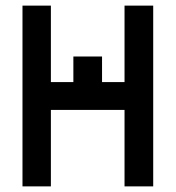

<svg xmlns="http://www.w3.org/2000/svg" viewBox="-20 -651 626 683"><path d="M60 12V-631H161V-359H241V-450H343V-359H423V-631H525V12H423V-260H161V12Z"/></svg>

Font: Pixelify Sans
Style: Regular
Weight: 400
Designer: Stefie Justprince
Foundry: Typecalism Foundryline
Version: Version 1.000;February 13, 2025;FontCreator 15.0.0.3015 64-b